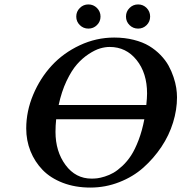

<svg xmlns="http://www.w3.org/2000/svg" viewBox="-20 -826 811 858"><path d="M470.2 -616.2Q449.7 -616.2 427.2 -609.6Q404.8 -603 376.7 -584.7Q348.6 -566.4 324.2 -538.8Q299.8 -511.2 277.3 -463.9Q254.9 -416.5 242.2 -356.9H633.8Q637.2 -388.7 637.2 -408.2Q637.2 -499.5 590.3 -557.9Q543.5 -616.2 470.2 -616.2ZM625 -293H231Q228 -264.6 228 -236.8Q228 -149.4 272.9 -88.6Q317.9 -27.8 389.2 -27.8Q401.9 -27.8 414.8 -29.3Q427.7 -30.8 448.2 -37.1Q468.8 -43.5 487.1 -54Q505.4 -64.5 527.1 -84.7Q548.8 -105 566.2 -131.8Q583.5 -158.7 599.4 -200.2Q615.2 -241.7 625 -293ZM771 -391.1Q771 -335.9 753.4 -278.6Q735.8 -221.2 701.2 -169.4Q666.5 -117.7 620.6 -76.9Q574.7 -36.1 512.9 -12Q451.2 12.2 383.8 12.2Q315.9 12.2 260.7 -9Q205.6 -30.3 170.4 -66.7Q135.3 -103 116.2 -150.6Q97.2 -198.2 97.2 -252Q97.2 -328.6 128.2 -402.6Q159.2 -476.6 211.2 -533Q263.2 -589.4 336.7 -623.8Q410.2 -658.2 490.2 -658.2Q537.6 -658.2 577.9 -647.9Q618.2 -637.7 646.5 -620.6Q674.8 -603.5 697.3 -580.3Q719.7 -557.1 733.2 -532.7Q746.6 -508.3 755.4 -481.9Q764.2 -455.6 767.6 -433.3Q771 -411.1 771 -391.1ZM336.7 -713.9Q320.8 -729.5 320.8 -752Q320.8 -774.4 336.7 -790.3Q352.5 -806.2 375 -806.2Q397.5 -806.2 413.3 -790.3Q429.2 -774.4 429.2 -752Q429.2 -729.5 413.3 -713.9Q397.5 -698.2 375 -698.2Q352.5 -698.2 336.7 -713.9ZM558.8 -713.9Q543 -729.5 543 -752Q543 -774.4 558.8 -790.3Q574.7 -806.2 597.2 -806.2Q619.6 -806.2 635.3 -790.3Q650.9 -774.4 650.9 -752Q650.9 -729.5 635.3 -713.9Q619.6 -698.2 597.2 -698.2Q574.7 -698.2 558.8 -713.9Z"/></svg>

Font: Linux Libertine G
Style: Bold Italic
Weight: 700
Italic angle: -11.5°
Designer: Philipp H. Poll
Foundry: Philipp H. Poll
Version: Version 4.1.0